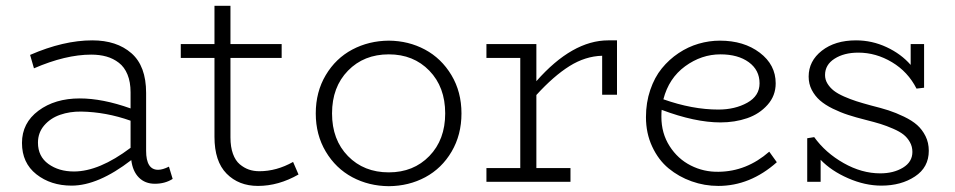

<svg xmlns="http://www.w3.org/2000/svg" viewBox="-20 -622 3268 657"><path d="M558.1 -51.8 570.8 -9.8Q544.9 6.8 509.8 6.8Q476.6 6.8 455.3 -14.4Q434.1 -35.6 429.2 -74.2Q315.9 13.2 225.1 13.2Q153.8 13.2 104.5 -25.6Q55.2 -64.5 55.2 -132.8Q55.2 -201.2 111.6 -243.2Q168 -285.2 252.9 -285.2Q331.1 -285.2 426.8 -251V-306.2Q426.8 -341.3 416.3 -366.9Q405.8 -392.6 386.7 -407.2Q367.7 -421.9 344.2 -428.5Q320.8 -435.1 292 -435.1Q204.6 -435.1 96.2 -388.2L83 -434.1Q197.3 -483.9 295.9 -483.9Q379.4 -483.9 429.7 -439.9Q480 -396 480 -304.2V-106Q480 -41 521 -41Q536.6 -41 558.1 -51.8ZM109.9 -133.8Q109.9 -86.9 145.5 -61Q181.2 -35.2 232.9 -35.2Q319.3 -35.2 426.8 -116.2V-209Q342.8 -238.8 257.8 -240.2Q218.8 -240.7 185.8 -229.2Q152.8 -217.8 131.3 -192.9Q109.9 -168 109.9 -133.8Z M982.9 -67.9 1001.5 -24.9Q933.1 14.2 862.8 14.2Q796.9 14.2 755.4 -27.8Q713.9 -69.8 713.9 -153.8V-423.8H598.6V-471.2H713.9V-602.1H768.6V-471.2H943.8V-423.8H768.6V-151.9Q768.6 -119.1 777.1 -95.7Q785.6 -72.3 800.5 -59.8Q815.4 -47.4 831.8 -41.7Q848.1 -36.1 867.7 -36.1Q926.3 -36.1 982.9 -67.9Z M1310.5 15.1Q1242.2 14.6 1185.5 -15.6Q1128.9 -45.9 1094.7 -103.3Q1060.5 -160.6 1060.5 -233.9Q1060.5 -307.6 1094.7 -365Q1128.9 -422.4 1185.5 -452.4Q1242.2 -482.4 1310.5 -482.9Q1377.9 -482.4 1434.1 -452.4Q1490.2 -422.4 1524.7 -365Q1559.1 -307.6 1559.1 -233.9Q1559.1 -160.6 1525.4 -103.3Q1491.7 -45.9 1435.3 -15.6Q1378.9 14.6 1310.5 15.1ZM1310.5 -32.2Q1395 -32.2 1449.2 -88.1Q1503.4 -144 1503.4 -233.9Q1503.4 -324.2 1449.2 -380.1Q1395 -436 1310.5 -436Q1225.1 -436 1170.7 -380.1Q1116.2 -324.2 1116.2 -233.9Q1116.2 -143.6 1170.7 -87.9Q1225.1 -32.2 1310.5 -32.2Z M2061.5 -483.9H2091.3V-297.9H2040.5V-431.2Q1982.9 -429.7 1928.7 -395.8Q1874.5 -361.8 1815.4 -296.9V-46.9H1932.1V0H1644.5V-46.9H1760.3V-423.8H1644.5V-471.2H1815.4V-344.2Q1938.5 -483.9 2061.5 -483.9Z M2612.3 -103 2638.2 -66.9Q2546.9 14.2 2438 14.2Q2390.6 14.2 2346.7 -1.5Q2302.7 -17.1 2267.8 -45.9Q2232.9 -74.7 2211.7 -120.4Q2190.4 -166 2190.4 -221.2Q2190.4 -271 2205.1 -314.2Q2219.7 -357.4 2244.6 -387.9Q2269.5 -418.5 2302 -440.2Q2334.5 -461.9 2370.6 -472.4Q2406.7 -482.9 2443.4 -482.9Q2525.4 -482.9 2579.8 -441.7Q2634.3 -400.4 2634.3 -336.9Q2634.3 -294.4 2606.4 -263.2Q2578.6 -231.9 2536.6 -217.5Q2494.6 -203.1 2445.3 -203.1Q2358.4 -203.1 2244.1 -246.1Q2243.2 -238.3 2243.2 -222.2Q2243.2 -166 2271.2 -122.1Q2299.3 -78.1 2343.8 -55.7Q2388.2 -33.2 2439 -34.2Q2534.7 -35.2 2612.3 -103ZM2445.3 -436Q2380.4 -436 2324.5 -395.3Q2268.6 -354.5 2250 -282.2Q2349.1 -247.1 2438 -247.1Q2495.1 -247.1 2537.1 -270.5Q2579.1 -293.9 2579.1 -336.9Q2579.1 -382.3 2542.2 -409.2Q2505.4 -436 2445.3 -436Z M2960 -261.2Q2995.1 -252.4 3020.3 -244.4Q3045.4 -236.3 3073.2 -222.9Q3101.1 -209.5 3118.4 -194.1Q3135.7 -178.7 3147 -156.2Q3158.2 -133.8 3158.2 -106Q3158.2 -49.3 3110.8 -18.1Q3063.5 13.2 2996.1 13.2Q2939.9 13.2 2882.3 -12Q2824.7 -37.1 2788.1 -75.2V0H2742.2V-148.9L2766.1 -152.8Q2804.7 -99.1 2866.7 -64Q2928.7 -28.8 2992.2 -28.8Q3037.6 -28.8 3069.8 -48.3Q3102.1 -67.9 3102.1 -102.1Q3102.1 -120.6 3093.5 -135.7Q3085 -150.9 3071.8 -161.4Q3058.6 -171.9 3036.1 -181.6Q3013.7 -191.4 2993.2 -197.8Q2972.7 -204.1 2941.9 -211.9Q2908.7 -220.2 2882.3 -228.8Q2856 -237.3 2829.6 -250.2Q2803.2 -263.2 2785.9 -278.3Q2768.6 -293.5 2757.8 -314.2Q2747.1 -335 2747.1 -359.9Q2747.1 -413.1 2792.2 -448.5Q2837.4 -483.9 2909.2 -483.9Q2963.9 -483.9 3013.7 -460.7Q3063.5 -437.5 3096.2 -399.9V-471.2H3142.1V-321.8L3116.2 -318.8Q3086.9 -376.5 3032.2 -409.2Q2977.5 -441.9 2917 -441.9Q2868.2 -441.9 2835.7 -421.1Q2803.2 -400.4 2803.2 -365.2Q2803.2 -349.1 2811.8 -335.4Q2820.3 -321.8 2833.5 -311.5Q2846.7 -301.3 2868.4 -291.7Q2890.1 -282.2 2910.6 -275.6Q2931.2 -269 2960 -261.2Z"/></svg>

Font: BioRhyme Light
Style: Regular
Weight: 300
Designer: Aoife Mooney
Foundry: Aoife Mooney Type
Version: Version 1.500;PS 001.500;hotconv 1.0.88;makeotf.lib2.5.64775